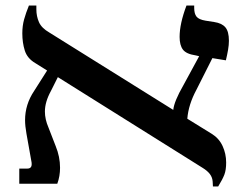

<svg xmlns="http://www.w3.org/2000/svg" viewBox="-20 -667 883 697"><path d="M801 -77Q801 -50 794.5 -33Q788 -16 772 10H753Q753 7 752 -8Q751 -23 742 -35Q733 -47 715 -58L190 -387L165 -337Q143 -297 143 -262Q143 -234 156 -204L182 -137Q198 -98 198 -58Q198 -27 188 0H50V-55H79Q95 -55 95 -71Q95 -77 94 -81L76 -182Q71 -210 71 -231Q71 -288 104 -337L151 -411L108 -438Q79 -455 70 -483.5Q61 -512 61 -546Q61 -573 67.5 -596.5Q74 -620 85 -647H112V-633Q112 -608 121.5 -586.5Q131 -565 159 -549L609 -268Q612 -299 646 -358L703 -463L690 -466Q656 -471 644 -487Q632 -503 632 -533Q632 -581 657 -647H685V-638Q685 -617 693.5 -606.5Q702 -596 726 -592L758 -587Q785 -583 798 -568Q811 -553 811 -519Q811 -504 808 -486.5Q805 -469 800 -448L751 -456L693 -341Q664 -287 660 -236L749 -181Q775 -165 788 -137Q801 -109 801 -77Z"/></svg>

Font: Noto Serif Hebrew SemiBold
Style: Regular
Weight: 600
Designer: Monotype Design Team
Foundry: Monotype Imaging Inc.
Version: Version 1.000